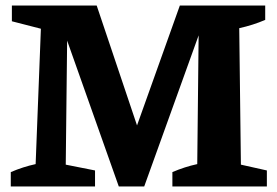

<svg xmlns="http://www.w3.org/2000/svg" viewBox="-20 -675 1004 695"><path d="M852 -79 946 -58V0H604V-52Q648 -71 694 -81L699 -547L502 0H410L223 -528L218 -79L324 -58V0H19V-52Q63 -71 109 -81L128 -571L23 -598V-655H330L476 -221L631 -655H940V-603Q896 -584 846 -573Z"/></svg>

Font: Piazzolla SC
Style: Bold
Weight: 700
Designer: Juan Pablo del Peral
Foundry: Huerta Tipografica
Version: Version 1.330